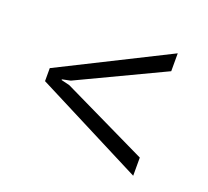

<svg xmlns="http://www.w3.org/2000/svg" viewBox="-82 -662 668 616"><g transform="rotate(20 252.0 -354.0)"><path d="M134.8 -363.8 106.4 -357.9V-355.5L134.8 -348.6L427.2 -207.5V-145.5L57.6 -334V-378.4L427.2 -563.5V-502.4Z"/></g></svg>

Font: Ufes Sans Light
Style: Regular
Weight: 200
Designer: Ricardo Esteves & Thais Bronze
Foundry: ProDesignUfes - Ricardo Esteves, Thais Bronze (This is a derivative work, based on Roboto family, by Christian Robertson
Version: Version 2.0